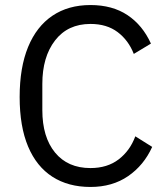

<svg xmlns="http://www.w3.org/2000/svg" viewBox="-20 -730 661 762"><path d="M339 12Q251 12 188 -28.5Q125 -69 91.5 -148.5Q58 -228 58 -345Q58 -462 91.5 -543.5Q125 -625 188 -667.5Q251 -710 339 -710Q426 -710 486 -670Q546 -630 579 -557L511 -516Q490 -570 447 -602.5Q404 -635 339 -635Q249 -635 198.5 -569.5Q148 -504 148 -397V-293Q148 -186 198.5 -124.5Q249 -63 339 -63Q406 -63 451 -97.5Q496 -132 517 -189L584 -147Q551 -74 488.5 -31Q426 12 339 12Z"/></svg>

Font: IBM Plex Sans Var
Style: Regular
Weight: 400
Designer: Mike Abbink, Paul van der Laan, Pieter van Rosmalen
Foundry: Bold Monday
Version: Version 3.000